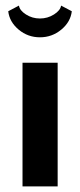

<svg xmlns="http://www.w3.org/2000/svg" viewBox="-20 -663 284 683"><path d="M9.3 0ZM197.3 -643.1 235.4 -623Q231 -585 198 -557.6Q165 -530.3 122.1 -530.3Q79.1 -530.3 46.4 -557.6Q13.7 -585 9.3 -623L47.4 -643.1Q49.8 -626 72.3 -611.6Q94.7 -597.2 122.1 -597.2Q149.4 -597.2 172.1 -611.6Q194.8 -626 197.3 -643.1ZM60.1 -439.9H185.1V0H60.1Z"/></svg>

Font: Pfennig
Style: Bold
Weight: 700
Version: Version 20120410 ; ttfautohint (v0.8)